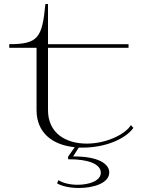

<svg xmlns="http://www.w3.org/2000/svg" viewBox="-20 -720 721 956"><path d="M26 -482H162V-172C162 -59 241 2 352 13L319 60V73C417 72 482 96 482 140C482 180 425 200 366 200C330 200 294 192 271 177L264 193C290 208 331 216 373 216C447 216 524 191 524 139C524 94 466 58 344 59L372 15H391C509 15 606 -30 644 -83L632 -97C603 -51 510 -5 412 -5C307 -5 219 -57 219 -172V-482H620V-500H219V-700H206C190 -533 171 -500 26 -500Z"/></svg>

Font: Sprat Extended Light
Style: Regular
Weight: 300
Width: 9
Designer: Ethan Nakache
Foundry: Collletttivo
Version: Version 2.000;Glyphs 3.2 (3217)